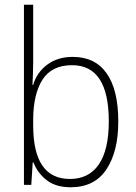

<svg xmlns="http://www.w3.org/2000/svg" viewBox="-20 -780 572 810"><path d="M120 -520Q120 -497 119 -469.5Q118 -442 117 -422H120Q135 -474 179 -507Q223 -540 287 -540Q381 -540 430 -470.5Q479 -401 479 -267Q479 -141 429 -65.5Q379 10 278 10Q216 10 177.5 -19.5Q139 -49 121 -95H118L112 0H81V-760H120ZM284 -505Q198 -505 159 -443.5Q120 -382 120 -274V-251Q120 -25 275 -25Q355 -25 397 -86.5Q439 -148 439 -268Q439 -505 284 -505Z"/></svg>

Font: Noto Sans Hebrew SemiCondensed ExtraLight
Style: Regular
Weight: 200
Width: 4
Designer: Monotype Design Team
Foundry: Monotype Imaging Inc.
Version: Version 2.004; ttfautohint (v1.8.4.7-5d5b)